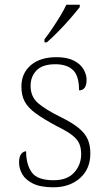

<svg xmlns="http://www.w3.org/2000/svg" viewBox="-20 -786 455 816"><path d="M207 10Q152 10 120 -6Q88 -22 74.5 -46Q61 -70 61 -95Q61 -120 70 -131.5Q79 -143 91 -143Q91 -87 115 -53.5Q139 -20 208 -20Q266 -20 295.5 -53Q325 -86 325 -131Q325 -155 317.5 -174Q310 -193 288 -210.5Q266 -228 223 -249Q167 -279 133.5 -303Q100 -327 85.5 -353.5Q71 -380 71 -418Q71 -475 111 -509Q151 -543 220 -543Q265 -543 293.5 -528.5Q322 -514 335 -491.5Q348 -469 348 -447Q348 -402 316 -402Q316 -464 290 -488.5Q264 -513 215 -513Q161 -513 135.5 -487Q110 -461 110 -421Q110 -375 142 -347.5Q174 -320 237 -289Q288 -264 315.5 -241Q343 -218 353.5 -192.5Q364 -167 364 -134Q364 -68 320 -29Q276 10 207 10ZM169 -619Q184 -638 201.5 -664Q219 -690 235.5 -717Q252 -744 262 -766H319V-756Q306 -739 281 -710Q256 -681 228 -652.5Q200 -624 179 -606H169Z"/></svg>

Font: Noto Serif Malayalam ExtraLight
Style: Regular
Weight: 200
Designer: Indian type Foundry, Jelle Bosma, Monotype Design Team
Foundry: Monotype Imaging Inc.
Version: Version 2.104; ttfautohint (v1.8.4.7-5d5b)